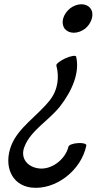

<svg xmlns="http://www.w3.org/2000/svg" viewBox="-20 -687 461 903"><path d="M412 -600C417 -618 415 -635 405 -648C396 -660 381 -667 363 -667C345 -667 326 -660 310 -648C294 -635 282 -618 277 -600C272 -582 275 -565 284 -552C294 -540 309 -533 327 -533C345 -533 364 -540 380 -552C396 -565 407 -582 412 -600ZM245 -379C259 -327 254 -266 214 -215C155 -141 66 -87 33 -3C-4 93 34 183 126 195C241 209 363 114 386 -3C388 -10 370 -16 347 -14C324 -13 303 -5 302 3C287 64 221 113 162 105C108 98 74 56 95 3C124 -73 208 -119 261 -185C320 -260 356 -347 338 -421C336 -428 313 -424 288 -413C262 -401 243 -386 245 -379Z"/></svg>

Font: Nupuram Condensed Oblique
Style: Regular
Weight: 400
Width: 3
Designer: Santhosh Thottingal (santhosh.thottingal@gmail.com)
Foundry: SMC
Version: Version 1.000